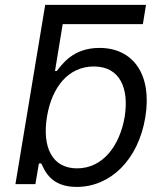

<svg xmlns="http://www.w3.org/2000/svg" viewBox="-20 -747 661 779"><path d="M383.5 -552.6C277 -552.6 233 -487.2 210.2 -458.8H203.1L234.4 -649.1H559.7L572.4 -727.3H163.4L42.6 0H123.6L137.8 -83.8H147.7C161.9 -54 186.1 11.4 291.2 11.4C427.6 11.4 541.2 -98 569.6 -271.3C598 -443.2 521.3 -552.6 383.5 -552.6ZM485.8 -272.7C465.9 -156.2 397.7 -63.9 292.6 -63.9C191.8 -63.9 150.6 -149.1 170.5 -272.7C190.3 -394.9 258.5 -477.3 360.8 -477.3C467.3 -477.3 504.3 -387.8 485.8 -272.7Z"/></svg>

Font: TID UI
Style: Italic
Weight: 400
Italic angle: -9.39999°
Designer: The TID Project Authors
Foundry: Bakken & Bæck
Version: Version 1.001;hotconv 1.0.109;makeotfexe 2.5.65596